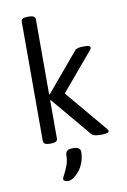

<svg xmlns="http://www.w3.org/2000/svg" viewBox="-85 -621 564 850"><g transform="rotate(-10 197.0 -195.5)"><path d="M101.5 1.6Q71.3 1.6 71.3 -15.5V-552.1Q71.3 -569.2 101.5 -569.2H104.6Q134.8 -569.2 134.8 -552.1V-214.4H137.9L282.6 -386.4Q289.7 -396.7 322.2 -396.7H325.4Q351.6 -396.7 351.6 -387.2Q351.6 -380.1 344 -372.6L203.7 -206.1L359.5 -21Q366.2 -13.1 366.2 -9.1Q366.2 1.6 332.9 1.6H329.4Q296.5 1.6 288.9 -7.9L137.9 -187.5H134.8V-15.5Q134.8 1.6 104.6 1.6ZM152.6 178Q144.7 178 137.7 175.2Q130.8 172.4 130.8 166.5Q130.8 160.5 138.9 146.3Q147 132 155.2 109.8Q163.3 87.6 163.3 62.6Q163.3 51.9 170.8 45.4Q178.4 38.8 193 38.8H200.6Q214.4 38.8 222.6 44.6Q230.7 50.3 230.7 60.2Q230.7 85.6 222 108.8Q213.2 132 200.8 146.5Q188.3 160.9 175.4 169.4Q162.5 178 152.6 178Z"/></g></svg>

Font: Jaldi
Style: Regular
Weight: 400
Designer: Pablo Cosgaya and Nicolas Silva
Foundry: Omnibus-Type
Version: Version 1.001;PS 001.001;hotconv 1.0.70;makeotf.lib2.5.58329